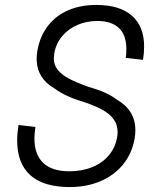

<svg xmlns="http://www.w3.org/2000/svg" viewBox="-20 -745 640 778"><path d="M49.5 -176Q49.5 -203 55 -238.5L123.5 -230.5Q119.5 -204 119.5 -183.5Q119.5 -119 155 -85Q190.5 -51 261 -51Q313 -51 354.2 -68Q395.5 -85 421.5 -116.2Q447.5 -147.5 454.5 -188.5Q456.5 -198.5 456.5 -210Q456.5 -241 439.2 -263.5Q422 -286 391.5 -302Q361 -318 314.5 -333.5Q244.5 -354 201 -386.5Q165.5 -406.5 147 -437Q128.5 -467.5 128.5 -507Q128.5 -522.5 131.5 -539.5Q142 -599.5 175 -641.2Q208 -683 257.8 -704Q307.5 -725 369.5 -725Q465 -725 514.5 -681.5Q564 -638 564 -556Q564 -531 559.5 -502.5L489.5 -510.5Q492 -526 492 -546Q492 -603.5 461.5 -631.8Q431 -660 375 -660Q331 -660 293.8 -644Q256.5 -628 231.8 -598.2Q207 -568.5 200 -529Q198 -515 198 -509.5Q198 -483 213 -463.2Q228 -443.5 258 -427.2Q288 -411 337.5 -393.5Q376.5 -382.5 404.8 -369.8Q433 -357 454 -341Q528.5 -298 528.5 -217.5Q528.5 -201 525.5 -183Q514.5 -122 478 -77.8Q441.5 -33.5 385.8 -10.2Q330 13 263 13Q156.5 13 103 -35Q49.5 -83 49.5 -176Z"/></svg>

Font: JuliaMono SemiBoldItalic
Style: Regular
Weight: 600
Italic angle: -9°
Monospace: yes
Designer: cormullion
Foundry: corm
Version: Version 0.049; ttfautohint (v1.8.4)